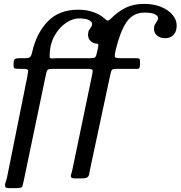

<svg xmlns="http://www.w3.org/2000/svg" viewBox="-20 -820 931 990"><path d="M429 -465H261Q242 -465 233.8 -463.5Q225.5 -462 222.5 -455Q219.5 -448 216 -432L102 114Q97.5 135 94.8 142.5Q92 150 65 150H25Q8.5 150 6.5 140.5Q4.5 131 9.2 118.2Q14 105.5 16 96L121 -426Q124 -443.5 125.2 -454Q126.5 -464.5 104.5 -465H83Q65.5 -465 57.8 -466.8Q50 -468.5 50 -479.5V-494Q50 -506 54.5 -513Q59 -520 83 -520H109Q126.5 -520 134 -525.2Q141.5 -530.5 146 -552Q168.5 -650.5 227 -710.2Q285.5 -770 383 -770Q426 -770 460.2 -758Q494.5 -746 516 -727Q529.5 -714.5 535.2 -713.8Q541 -713 552 -724Q585 -758 626.2 -779Q667.5 -800 723 -800Q773.5 -800 811.2 -784.2Q849 -768.5 870 -743Q891 -717.5 891 -689Q891 -657 874.8 -640Q858.5 -623 832 -623Q806 -623 790 -636.5Q774 -650 774 -671Q774 -686 779.2 -694.8Q784.5 -703.5 789.8 -710.8Q795 -718 795 -728Q795 -737 779.5 -746Q764 -755 725 -755Q665 -755 631.8 -705.2Q598.5 -655.5 576 -560Q571 -537 571.8 -528.5Q572.5 -520 601 -520H680Q691.5 -520 696.5 -518.2Q701.5 -516.5 701.5 -506L702 -490Q702 -465 691 -465Q680 -465 661 -465H585Q561 -465 557 -460Q553 -455 549 -436L445 50Q441.5 67 439.8 78Q438 89 429.8 94.5Q421.5 100 399 100H367Q349.5 100 346.5 93.5Q343.5 87 347.2 76.8Q351 66.5 353 56L455 -434Q459 -453 457 -459Q455 -465 429 -465ZM479 -546Q481 -556 484 -566.8Q487 -577.5 487 -587Q487 -594.5 479.8 -594.8Q472.5 -595 464 -598Q434 -610.5 434 -641Q434 -656 439.2 -664.8Q444.5 -673.5 449.8 -680.8Q455 -688 455 -698Q455 -707 439.5 -716Q424 -725 385 -725Q355.5 -725 320.8 -702.2Q286 -679.5 261 -635.2Q236 -591 236 -527Q236 -517.5 251.2 -518.8Q266.5 -520 275 -520H446Q463.5 -520 469.5 -524Q475.5 -528 479 -546Z"/></svg>

Font: Besley*
Style: Italic
Weight: 400
Italic angle: -13°
Designer: Owen Earl
Foundry: indestructible type*
Version: Version 2.000; ttfautohint (v1.8.3)